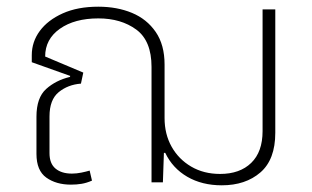

<svg xmlns="http://www.w3.org/2000/svg" viewBox="-20 -545 933 574"><path d="M192 7Q148 7 118.5 -14Q89 -35 89 -85V-196Q89 -253 118 -279Q147 -305 189 -315L190 -318L75 -359V-380Q75 -420 99 -452.5Q123 -485 167.5 -505Q212 -525 274 -525Q330 -525 374.5 -506.5Q419 -488 445.5 -449.5Q472 -411 472 -352V-192Q472 -144 493 -106.5Q514 -69 551.5 -47Q589 -25 638 -25Q697 -25 731 -58Q765 -91 765 -153V-517H803V-148Q803 -68 758.5 -29.5Q714 9 643 9Q584 9 540 -16.5Q496 -42 474 -88H470L467 0H433V-345Q433 -423 387.5 -456.5Q342 -490 274 -490Q203 -490 159 -459Q115 -428 115 -376L229 -328L222 -295Q183 -292 155.5 -269.5Q128 -247 128 -197V-87Q128 -56 146 -41Q164 -26 195 -26Q209 -26 223.5 -29Q238 -32 248 -35L255 -5Q239 2 224 4.5Q209 7 192 7Z"/></svg>

Font: Noto Sans Thai UI ExtLt
Style: Regular
Weight: 200
Designer: Monotype Design Team
Foundry: Monotype Imaging Inc.
Version: Version 2.000;GOOG;noto-source:20170915:90ef993387c0